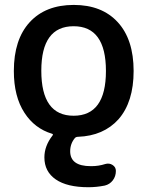

<svg xmlns="http://www.w3.org/2000/svg" viewBox="-20 -576 603 792"><path d="M150.4 -284.2Q150.4 -98.6 283.7 -98.6Q417 -98.6 417 -283.2Q417 -467.8 283.7 -467.8Q150.4 -467.8 150.4 -284.2ZM344.7 196.3Q256.8 196.3 210 164.1Q163.1 131.8 163.1 73.2Q163.1 26.4 196.3 -16.6Q201.2 -22.5 194.3 -24.4Q123 -45.9 81.1 -110.4Q37.1 -177.7 37.1 -283.2Q37.1 -413.1 102.5 -484.4Q168 -555.7 284.2 -555.7Q400.4 -555.7 465.8 -484.4Q531.2 -413.1 531.2 -283.2Q531.2 -155.3 468.8 -84Q407.2 -15.6 301.8 -11.7Q293.9 -11.7 289.1 -6.8Q269.5 16.6 269.5 47.9Q269.5 109.4 354.5 109.4Q356.4 109.4 357.4 109.4Q386.7 109.4 414.1 100.6Q430.7 95.7 444.3 104.5Q458 113.3 458 128.9Q458 151.4 445.3 168Q432.6 184.6 412.1 189.5Q377.9 196.3 344.7 196.3Z"/></svg>

Font: Gen Jyuu Gothic P Medium
Style: Regular
Weight: 500
Designer: [Source Han Sans]
Ryoko NISHIZUKA  (kana & ideographs); Paul D. Hunt (Latin, Greek & Cyrillic); Wenlong ZHANG  (bopomofo
Version: Version 1.002.20150607